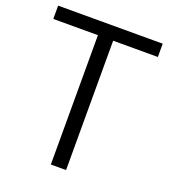

<svg xmlns="http://www.w3.org/2000/svg" viewBox="-135 -838 825 936"><g transform="rotate(20 277.0 -370.0)"><path d="M237 0V-671H5.5V-740H548V-671H316V0Z"/></g></svg>

Font: Encode Sans Semi Condensed
Style: Regular
Weight: 400
Width: 4
Designer: Multiple Designers
Foundry: Impallari Type
Version: Version 2.000